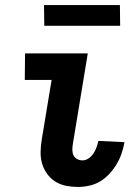

<svg xmlns="http://www.w3.org/2000/svg" viewBox="-20 -731 540 759"><path d="M288 8Q264 8 241 3.5Q218 -1 199 -13Q180 -25 166.5 -43.5Q153 -62 146.5 -84Q140 -106 140.5 -130.5Q141 -155 145 -179L184 -415H78L79 -520H327L268 -162Q266 -150 266 -138.5Q266 -127 270.5 -117.5Q275 -108 284.5 -102.5Q294 -97 306 -97Q319 -97 330.5 -105Q342 -113 349.5 -124.5Q357 -136 361.5 -148.5Q366 -161 369 -174L472 -169V-168Q468 -146 460.5 -124Q453 -102 441 -82Q429 -62 412.5 -44Q396 -26 376 -14Q356 -2 333 3Q310 8 288 8ZM155 -629 154 -711H454L455 -629Z"/></svg>

Font: Iosevka Extrabold
Style: Italic
Weight: 800
Italic angle: -9°
Monospace: yes
Designer: Belleve Invis
Foundry: Belleve Invis
Version: Version 32.5.0; ttfautohint (v1.8.4)